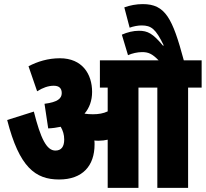

<svg xmlns="http://www.w3.org/2000/svg" viewBox="-20 -916 1003 936"><path d="M441 -212C441 -219 441 -225 440 -231C447 -230 455 -230 462 -230C477 -230 491 -232 505 -235V0H655V-489H747V0H897V-489H963V-622H876C821 -827 786 -896 676 -896C645 -896 613 -890 586 -880L612 -781C631 -788 653 -792 670 -792C718 -792 739 -775 778 -695L775 -693C725 -753 700 -766 657 -766C630 -766 601 -759 574 -747L604 -647C624 -656 650 -662 673 -662C703 -662 722 -654 753 -622H467V-489H505V-373C484 -363 460 -359 433 -359C417 -359 404 -360 392 -362C416 -390 429 -426 429 -468C429 -555 381 -632 272 -632C214 -632 163 -616 119 -593L161 -471C188 -488 215 -498 242 -498C269 -498 281 -485 281 -462C281 -436 261 -418 197 -410L215 -290C237 -291 257 -294 276 -298C287 -279 293 -259 293 -236C293 -201 279 -182 250 -182C207 -182 178 -241 145 -372L15 -331C74 -100 153 -41 268 -41C383 -41 441 -108 441 -212Z"/></svg>

Font: Noto Sans Devanagari ExtraCondensed Black
Style: Regular
Weight: 900
Width: 2
Designer: Jelle Bosma - Monotype Design Team
Foundry: Monotype Imaging Inc.
Version: Version 2.004